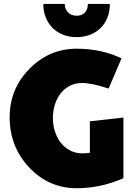

<svg xmlns="http://www.w3.org/2000/svg" viewBox="-20 -954 699 989"><path d="M545.9 -933.6Q545.9 -894.5 533.2 -863Q520.5 -831.5 497.8 -809.3Q475.1 -787.1 443.6 -774.9Q412.1 -762.7 375 -762.7Q336.9 -762.7 305.2 -775.1Q273.4 -787.6 250.7 -810.3Q228 -833 215.6 -864.5Q203.1 -896 203.1 -933.6H313.5Q313.5 -906.7 330.8 -889.9Q348.1 -873 375 -873Q401.9 -873 417.2 -889.4Q432.6 -905.8 432.6 -933.6ZM539.6 -498Q452.6 -526.4 402.8 -526.4Q366.2 -526.4 338.1 -511.2Q310.1 -496.1 291 -471.2Q272 -446.3 262.2 -413.8Q252.4 -381.3 252.4 -347.2Q252.4 -309.1 263.4 -275.6Q274.4 -242.2 294.2 -217.5Q314 -192.9 341.8 -178.5Q369.6 -164.1 402.8 -164.1Q420.9 -164.1 442.9 -167V-329.1L615.7 -348.6V-36.1Q499 15.6 375.5 15.6Q231.9 15.6 130.9 -90.8Q29.8 -197.8 29.8 -349.6Q29.8 -497.6 132.8 -600.6Q234.4 -703.1 374.5 -703.1Q502.4 -703.1 606 -653.3Z"/></svg>

Font: Paytone One
Style: Regular
Weight: 400
Designer: vernon adams
Foundry: vernon adams
Version: 1.000